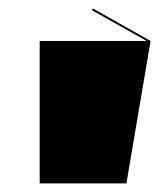

<svg xmlns="http://www.w3.org/2000/svg" viewBox="-20 -831 369 445"><path d="M329 -736 273 -406H72V-736H320L192 -808L196 -811Z"/></svg>

Font: FFF_HK Layer Front
Style: Regular
Weight: 400
Italic angle: -5°
Designer: bBox Type GmbH
Foundry: bBox Type GmbH
Version: Version 0.002